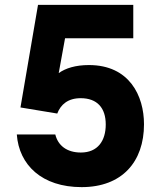

<svg xmlns="http://www.w3.org/2000/svg" viewBox="-20 -760 662 788"><path d="M527 -740H136L64 -319L215 -294C229 -331 259 -357 311 -357C379 -357 414 -317 414 -249C414 -182 381 -134 312 -134C254 -134 218 -163 207 -208H49C58 -83 152 8 315 8C481 8 571 -96 571 -250C571 -367 511 -493 345 -493C290 -493 249 -480 221 -460L247 -603H527Z"/></svg>

Font: Malmofest
Style: Bold
Weight: 700
Designer: Jonny Pinhorn (Poppins), Kolossal
Version: Version 1.004;Glyphs 3.1.2 (3151)